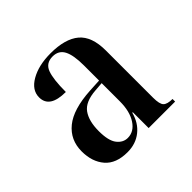

<svg xmlns="http://www.w3.org/2000/svg" viewBox="-101 -811 523 523"><g transform="rotate(-45 160.0 -549.5)"><path d="M113 -380Q69 -380 47.5 -405Q26 -430 26 -470Q26 -514 58.5 -540.5Q91 -567 159 -571L196 -573V-631Q196 -671 186 -690Q176 -709 153 -709Q127 -709 118.5 -686.5Q110 -664 110 -615Q48 -615 48 -656Q48 -684 78.5 -701.5Q109 -719 155 -719Q211 -719 239 -695.5Q267 -672 267 -618V-436Q267 -411 274.5 -403.5Q282 -396 302 -396V-386H200V-447H198Q190 -416 167.5 -398Q145 -380 113 -380ZM141 -407Q165 -407 180.5 -430.5Q196 -454 196 -493V-563L170 -561Q129 -558 113.5 -536.5Q98 -515 98 -476Q98 -439 110.5 -423Q123 -407 141 -407Z"/></g></svg>

Font: Noto Serif Display ExtraCondensed Medium
Style: Regular
Weight: 500
Width: 2
Designer: Monotype Design Team
Foundry: Monotype Imaging Inc.
Version: Version 2.009